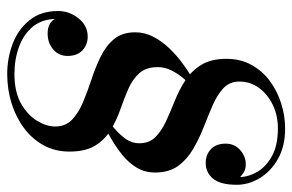

<svg xmlns="http://www.w3.org/2000/svg" viewBox="-159 -641 810 532"><g transform="rotate(90 246.0 -375.0)"><path d="M185 10Q141 10 101 -5.2Q61 -20.5 35.8 -52Q10.5 -83.5 10.5 -131Q10.5 -162 30.8 -187.5Q51 -213 81 -213Q104 -213 119.5 -198.5Q135 -184 135 -157Q135 -133 117 -117.5Q99 -102 73 -102Q56.5 -102 46 -108.2Q35.5 -114.5 32.5 -123Q33.5 -85.5 54.2 -60.5Q75 -35.5 109.5 -22.8Q144 -10 185 -10Q234.5 -10 266.8 -28.2Q299 -46.5 314.8 -72.8Q330.5 -99 330.5 -122.5Q330.5 -151.5 311.8 -169.5Q293 -187.5 263.2 -200Q233.5 -212.5 200 -223.5Q166.5 -234.5 136.8 -249Q107 -263.5 88.2 -286.2Q69.5 -309 69.5 -344.5Q69.5 -371.5 82.2 -395.5Q95 -419.5 114.2 -439.5Q133.5 -459.5 154.5 -475Q175.5 -490.5 192 -500L211.5 -495Q206 -489 195 -475.8Q184 -462.5 175 -444.8Q166 -427 166 -407Q166 -374.5 183 -355.8Q200 -337 226.5 -325.5Q253 -314 283 -303.5Q313 -293 339.5 -277.2Q366 -261.5 383 -234.5Q400 -207.5 400 -162Q400 -123 382.8 -91.2Q365.5 -59.5 335.5 -37Q305.5 -14.5 266.8 -2.2Q228 10 185 10ZM323.5 -254 303.5 -261Q318 -272 335.2 -286.5Q352.5 -301 364.8 -318.2Q377 -335.5 377 -355.5Q377 -383.5 360 -400.5Q343 -417.5 316.5 -429.8Q290 -442 260 -454Q230 -466 203.5 -483Q177 -500 160 -527.2Q143 -554.5 143 -597.5Q143 -636.5 159.8 -666.8Q176.5 -697 204.5 -717.8Q232.5 -738.5 266.8 -749.2Q301 -760 336.5 -760Q385.5 -760 420.2 -740.2Q455 -720.5 473.5 -689.8Q492 -659 492 -626Q492 -580.5 475 -560.2Q458 -540 431.5 -540Q409 -540 393.5 -554.2Q378 -568.5 378 -595.5Q378 -619.5 395.5 -635.2Q413 -651 435 -651Q449.5 -651 458.5 -644.8Q467.5 -638.5 470.5 -635.5Q470 -659.5 455.8 -683.5Q441.5 -707.5 412 -723.8Q382.5 -740 335.5 -740Q300 -740 270.5 -725.8Q241 -711.5 223.5 -687.5Q206 -663.5 206 -633Q206 -606.5 224.2 -589.2Q242.5 -572 271.2 -559.5Q300 -547 332 -534.5Q364 -522 392.8 -505.2Q421.5 -488.5 439.8 -463.5Q458 -438.5 458 -400Q458 -371 444.5 -348.8Q431 -326.5 410 -309.5Q389 -292.5 365.8 -279Q342.5 -265.5 323.5 -254Z"/></g></svg>

Font: Bodoni Moda SC
Style: Italic
Weight: 400
Italic angle: -13°
Designer: Owen Earl
Foundry: indestructible type
Version: Version 2.005